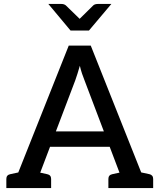

<svg xmlns="http://www.w3.org/2000/svg" viewBox="-20 -949 806 969"><path d="M41 0 327 -719H438L724 0H640Q625 0 616 -7Q607 -14 603 -25L406 -545Q400 -560 394 -577.5Q388 -595 383 -617Q377 -595 371 -577Q365 -559 360 -544L163 -25Q159 -16 149.5 -8Q140 0 126 0ZM120 0V-64H184V0ZM209 -208 233 -286H533L557 -208ZM580 0V-64H647V0ZM12 0V-46Q12 -56 17 -62Q22 -68 32 -70L102 -85L113 0ZM137 0 149 -85 218 -70Q228 -68 233 -62Q238 -56 238 -46V0ZM527 0V-46Q527 -56 532 -62Q537 -68 547 -70L617 -85L628 0ZM652 0 664 -85 734 -70Q743 -68 748 -62Q753 -56 753 -46V0ZM542 -929 429 -795H336L224 -929H290Q303 -929 312 -922L382 -854L451 -922Q454 -925 460 -927Q466 -929 473 -929Z"/></svg>

Font: Aleo Medium
Style: Regular
Weight: 500
Designer: Alessio Laiso
Foundry: Alessio Laiso
Version: Version 2.001;gftools[0.9.29]